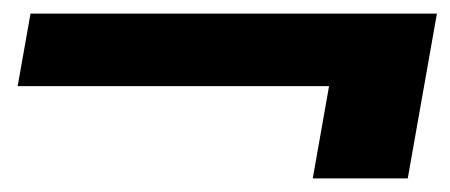

<svg xmlns="http://www.w3.org/2000/svg" viewBox="-20 -458 664 283"><path d="M441 -195 465 -331H6L25 -438H624L581 -195Z"/></svg>

Font: DM Sans 17pt ExtraBold
Style: Italic
Weight: 800
Italic angle: -10°
Version: Version 4.004;gftools[0.9.30]